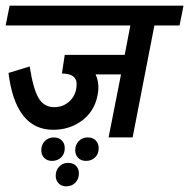

<svg xmlns="http://www.w3.org/2000/svg" viewBox="-44 -486 669 679"><path d="M502 -396 425 0H340L384 -223H294Q304 -202 304 -177Q304 -163 301 -149Q290 -92 246 -59.5Q202 -27 144 -27Q11 -27 -14 -228L61 -251Q73 -173 92 -140Q111 -107 148 -107Q181 -107 204 -130Q227 -153 227 -189Q227 -215 200 -223Q189 -226 175 -226L185 -292H397L417 -396H-24L-10 -466H605L591 -396ZM140 83Q123 83 112.5 72.5Q102 62 102 45Q102 26 114.5 13Q127 0 146 0Q164 0 174.5 10.5Q185 21 185 38Q185 58 172.5 70.5Q160 83 140 83ZM305 38Q305 58 292.5 70.5Q280 83 260 83Q243 83 232.5 72.5Q222 62 222 45Q222 26 234.5 13Q247 0 266 0Q284 0 294.5 10.5Q305 21 305 38ZM235 127Q235 147 222.5 160Q210 173 190 173Q174 173 163.5 162.5Q153 152 153 136Q153 116 165.5 103Q178 90 197 90Q214 90 224.5 100Q235 110 235 127Z"/></svg>

Font: Cambay Devanagari
Style: Bold Italic
Weight: 700
Designer: Pooja Saxena
Foundry: Pooja Saxena
Version: Version 1.005;PS 001.005;hotconv 1.0.70;makeotf.lib2.5.58329